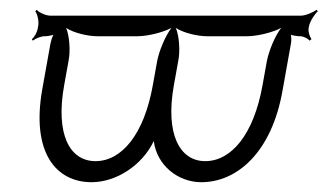

<svg xmlns="http://www.w3.org/2000/svg" viewBox="-20 -361 669 392"><path d="M52 -338C56 -333 60 -318 58 -308L57 -303C56 -295 50 -285 45 -281L47 -278C52 -282 63 -287 71 -287C76 -287 83 -288 89 -290C86 -284 84 -277 83 -272L66 -177C44 -50 94 11 167 11C217 11 270 -23 294 -73C300 -24 343 11 391 11C464 11 535 -50 557 -177L574 -272C575 -277 575 -284 574 -290C580 -288 588 -287 593 -287C600 -287 609 -282 612 -278L616 -281C613 -285 609 -295 610 -303L611 -308C613 -318 623 -333 629 -338L626 -341C620 -336 604 -329 594 -329H83C73 -329 59 -336 55 -341ZM339 -304C354 -294 383 -287 403 -287H484C504 -287 535 -294 554 -304C541 -287 529 -257 525 -237L516 -187C498 -86 452 -32 399 -32C347 -32 317 -87 335 -187L344 -237C348 -257 346 -287 339 -304ZM115 -304C130 -294 159 -287 179 -287H260C280 -287 311 -294 330 -304C317 -287 305 -257 301 -237L292 -187C274 -86 228 -32 175 -32C122 -32 93 -87 111 -187L120 -237C124 -257 122 -287 115 -304Z"/></svg>

Font: Armata Saber
Style: RgIta
Weight: 400
Designer: Jasper
Foundry: Cannot Into Space Fonts
Version: Version 0.970